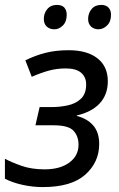

<svg xmlns="http://www.w3.org/2000/svg" viewBox="-21 -750 485 780"><path d="M153 10Q110 10 68.5 0.5Q27 -9 -1 -24V-105Q25 -91 66 -76.5Q107 -62 160 -62Q223 -62 260.5 -89.5Q298 -117 298 -162Q298 -197 277.5 -219Q257 -241 197 -241H123L140 -315H189Q222 -315 254.5 -322Q287 -329 308 -349Q329 -369 329 -407Q329 -437 308.5 -454.5Q288 -472 246 -472Q211 -472 179 -463.5Q147 -455 108 -438L82 -505Q123 -525 164.5 -535.5Q206 -546 258 -546Q333 -546 375 -513Q417 -480 417 -420Q417 -366 384.5 -330.5Q352 -295 291 -281V-279Q334 -268 358 -240Q382 -212 382 -165Q382 -91 325.5 -40.5Q269 10 153 10ZM379 -631Q361 -631 349 -642Q337 -653 337 -673Q337 -696 351 -713Q365 -730 390 -730Q410 -730 420 -719Q430 -708 430 -690Q430 -662 414 -646.5Q398 -631 379 -631ZM200 -631Q181 -631 169 -642Q157 -653 157 -673Q157 -696 171 -713Q185 -730 210 -730Q231 -730 240.5 -719Q250 -708 250 -690Q250 -662 234.5 -646.5Q219 -631 200 -631Z"/></svg>

Font: Noto Sans IKEA
Style: Italic
Weight: 400
Italic angle: -12°
Designer: Monotype Design Team
Foundry: Monotype Imaging Inc.
Version: Version 2.001